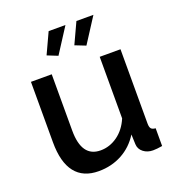

<svg xmlns="http://www.w3.org/2000/svg" viewBox="-134 -837 877 955"><g transform="rotate(-20 304.5 -360.0)"><path d="M230 -730 179 -620 234 -598 319 -730ZM377 -730 326 -620 382 -598 467 -730ZM441 -106 443 -54Q444 -28 465 -11.5Q486 5 516 5Q536 5 565 0V-94Q548 -95 541.5 -103Q535 -111 535 -130V-523H425V-197Q402 -143 360.5 -113.5Q319 -84 271 -84Q171 -84 171 -225V-523H61V-203Q61 -97 103 -43.5Q145 10 227 10Q295 10 350.5 -20Q406 -50 441 -106Z"/></g></svg>

Font: RT Raleway SemiBold
Style: Regular
Weight: 400
Designer: Matt McInerney, Pablo Impallari, Rodrigo Fuenzalida — Edited by Milan Moffatt in April 2016
Foundry: Matt McInerney, Pablo Impallari, Rodrigo Fuenzalida — Edited by Milan Moffatt in April 2016
Version: Version 3.001